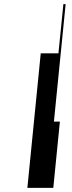

<svg xmlns="http://www.w3.org/2000/svg" viewBox="-20 -759 348 933"><path d="M288 -739 264 -500H178L113 154H239L271 -168H242L299 -739Z"/></svg>

Font: Ugly Stick
Style: It
Weight: 400
Designer: Stig
Foundry: Cannot Into Space Fonts
Version: Version 0.99